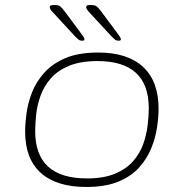

<svg xmlns="http://www.w3.org/2000/svg" viewBox="-20 -738 731 764"><path d="M323 6Q205 6 142.5 -50Q80 -106 80 -214Q80 -246 85.5 -287Q91 -328 107.5 -370.5Q124 -413 156.5 -449Q189 -485 241 -507Q293 -529 371 -529Q487 -529 549 -472Q611 -415 611 -305Q611 -273 605 -232Q599 -191 582.5 -149.5Q566 -108 534.5 -72.5Q503 -37 451.5 -15.5Q400 6 323 6ZM326 -28Q393 -28 438 -47Q483 -66 510 -97Q537 -128 550 -165Q563 -202 567.5 -239.5Q572 -277 572 -307Q572 -495 368 -495Q300 -495 254.5 -476Q209 -457 182 -426Q155 -395 141.5 -357.5Q128 -320 124 -283Q120 -246 120 -216Q120 -28 326 -28ZM453 -576Q444 -576 439 -579.5Q434 -583 423 -594L363 -659Q344 -680 333.5 -691Q323 -702 323 -710Q323 -714 326.5 -716Q330 -718 340 -718Q357 -718 363.5 -713.5Q370 -709 383 -692L441 -614Q450 -602 455.5 -594Q461 -586 461 -582Q461 -576 453 -576ZM308 -576Q299 -576 294 -579.5Q289 -583 278 -594L218 -659Q199 -680 188.5 -691Q178 -702 178 -710Q178 -714 181.5 -716Q185 -718 195 -718Q212 -718 218.5 -713.5Q225 -709 238 -692L296 -614Q305 -602 310.5 -594Q316 -586 316 -582Q316 -576 308 -576Z"/></svg>

Font: Asap Expanded Expanded Thin
Style: Italic
Weight: 100
Width: 7
Italic angle: -6°
Designer: Pablo Cosgaya
Foundry: Omnibus-Type
Version: Version 3.001; ttfautohint (v1.8.4.7-5d5b)